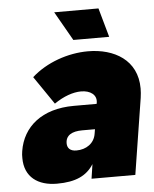

<svg xmlns="http://www.w3.org/2000/svg" viewBox="-52 -744 637 795"><g transform="rotate(-5 267.0 -346.0)"><path d="M421 -579 387 -700H203L272 -579ZM328 -527C245 -527 155 -496 93 -440L173 -323C212 -350 252 -364 285 -364C324 -364 351 -344 346 -312L345 -307H250C117 -307 37 -239 21 -139C19 -129 19 -119 19 -110C19 -31 74 8 153 8C231 8 277 -14 306 -60L297 0H479L529 -316C531 -330 532 -343 532 -355C532 -473 437 -527 328 -527ZM245 -122C218 -122 207 -136 207 -155C207 -188 233 -203 276 -203H329L326 -185C320 -145 286 -122 245 -122Z"/></g></svg>

Font: Arthouse Owned Black
Style: Italic
Weight: 900
Italic angle: -10°
Designer: Jeremy Tribby
Foundry: Tribby Type
Version: Version 1.000;PS 001.000;hotconv 1.0.88;makeotf.lib2.5.64775